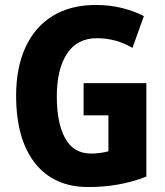

<svg xmlns="http://www.w3.org/2000/svg" viewBox="-20 -744 667 774"><path d="M317 -409H570V-32Q516 -11 458 -0.5Q400 10 336 10Q197 10 121 -86.5Q45 -183 45 -359Q45 -471 82.5 -553Q120 -635 192 -679.5Q264 -724 367 -724Q423 -724 472.5 -711.5Q522 -699 560 -679L514 -551Q482 -570 446 -580Q410 -590 371 -590Q291 -590 250 -527.5Q209 -465 209 -355Q209 -247 243 -186Q277 -125 347 -125Q366 -125 384 -127.5Q402 -130 417 -134V-279H317Z"/></svg>

Font: Noto Sans Armenian Condensed ExtraBold
Style: Regular
Weight: 800
Width: 3
Designer: Monotype Design Team
Foundry: Monotype Imaging Inc.
Version: Version 2.008; ttfautohint (v1.8.4.7-5d5b)